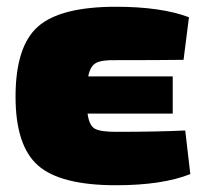

<svg xmlns="http://www.w3.org/2000/svg" viewBox="-20 -534 604 568"><path d="M528 -148 543 -19Q460 14 323 14Q159 14 92.5 -44.5Q26 -103 26 -248Q26 -397 92.5 -455.5Q159 -514 323 -514Q457 -514 539 -483L523 -357Q457 -356 323 -356Q282 -357 264.5 -348Q247 -339 241 -308H491V-198H239Q244 -162 261 -153Q278 -144 323 -144Q445 -144 528 -148Z"/></svg>

Font: Exo 2.0 Black
Style: Regular
Weight: 900
Designer: Natanael Gama
Version: Version 1.001;PS 001.001;hotconv 1.0.70;makeotf.lib2.5.58329